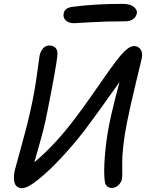

<svg xmlns="http://www.w3.org/2000/svg" viewBox="-20 -950 766 984"><path d="M360.8 -831.1Q331.1 -831.1 316.7 -845.7Q302.2 -860.4 306.2 -879.9Q310.5 -910.2 352.1 -915Q467.3 -930.2 606.9 -930.2Q647.9 -930.2 666.5 -914.1Q685.1 -897.9 681.2 -880.9Q677.2 -862.3 661.6 -851.6Q646 -840.8 622.1 -840.8Q523.9 -840.8 443.4 -835.9Q362.8 -831.1 360.8 -831.1ZM94.2 14.2Q38.1 14.2 55.2 -75.2Q58.1 -88.4 93.3 -214.6Q128.4 -340.8 146 -430.2Q155.8 -477.5 163.6 -528.1Q171.4 -578.6 176.3 -617.4Q181.2 -656.2 183.1 -666Q188 -688 200.9 -702.4Q213.9 -716.8 232.9 -716.8Q253.4 -716.8 265.1 -704.1Q276.9 -691.4 273.9 -665Q269 -610.4 222.2 -375Q212.4 -324.7 200.7 -279.1Q189 -233.4 173.8 -181.4Q158.7 -129.4 155.8 -118.2Q262.7 -207.5 366.2 -345.2Q402.3 -392.6 445.3 -453.9Q488.3 -515.1 516.8 -556.4Q545.4 -597.7 574.7 -636.5Q604 -675.3 626.5 -694.6Q648.9 -713.9 666 -713.9Q689 -713.9 700.4 -696.8Q711.9 -679.7 707 -652.8Q707 -652.3 676.8 -526.9Q646.5 -401.4 629.9 -317.9Q617.7 -255.9 611.8 -201.4Q606 -147 606.4 -119.6Q606.9 -92.3 606.7 -65.7Q606.4 -39.1 605 -33.2Q602.1 -15.6 586.9 -1.2Q571.8 13.2 553.2 13.2Q538.1 13.2 528.3 4.2Q518.6 -4.9 517.1 -20Q510.7 -66.4 517.3 -149.2Q523.9 -231.9 540 -314Q558.6 -404.3 592.8 -529.8Q457 -338.4 411.1 -278.8Q356 -208 295.2 -142.6Q234.4 -77.1 178.2 -31.5Q122.1 14.2 94.2 14.2Z"/></svg>

Font: Shantell Sans Normal
Style: Italic
Weight: 400
Italic angle: -11.31°
Designer: Stephen Nixon, Anya Danilova, Shantell Martin
Foundry: Arrow Type
Version: Version 1.006;[559af2be0]